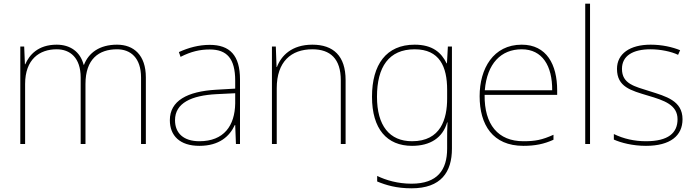

<svg xmlns="http://www.w3.org/2000/svg" viewBox="-20 -846 3764 1040"><path d="M614 -604C519 -604 460 -560 435 -495H433C415 -566 360 -604 287 -604C185 -604 138 -547 117 -498H115L111 -594H90V-66H116V-391C116 -525 194 -579 287 -579C360 -579 417 -533 417 -426V-66H443V-391C443 -525 514 -579 614 -579C687 -579 744 -533 744 -426V-66H770V-427C770 -548 704 -604 614 -604Z M1116 -603C1057 -603 1002 -588 949 -564L958 -538C1015 -567 1063 -578 1116 -578C1209 -578 1254 -529 1254 -409V-366L1151 -360C994 -351 900 -300 900 -195C900 -111 954 -56 1060 -56C1168 -56 1224 -108 1252 -169H1254L1258 -66H1280V-416C1280 -546 1225 -603 1116 -603ZM1153 -336 1254 -341V-286C1252 -165 1193 -81 1060 -81C975 -81 928 -124 928 -195C928 -288 1017 -329 1153 -336Z M1672 -604C1560 -604 1503 -544 1480 -483H1478L1474 -594H1453V-66H1479V-368C1479 -512 1557 -579 1672 -579C1769 -579 1826 -528 1826 -411V-66H1852V-412C1852 -543 1786 -604 1672 -604Z M2226 -604C2072 -604 1995 -496 1995 -322C1995 -147 2076 -56 2212 -56C2311 -56 2378 -100 2402 -183H2404C2402 -144 2402 -122 2402 -83V-41C2402 74 2350 149 2209 149C2134 149 2071 130 2023 107V137C2071 157 2128 174 2209 174C2369 174 2428 86 2428 -41V-594H2406L2401 -503H2399C2371 -561 2323 -604 2226 -604ZM2226 -579C2361 -579 2402 -485 2402 -360V-312C2402 -202 2368 -81 2212 -81C2090 -81 2022 -165 2022 -322C2022 -483 2086 -579 2226 -579Z M2806 -604C2652 -604 2578 -474 2578 -325C2578 -170 2649 -56 2815 -56C2879 -56 2927 -66 2978 -89V-116C2916 -88 2879 -81 2815 -81C2678 -81 2603 -171 2605 -332H2998V-357C2998 -496 2941 -604 2806 -604ZM2806 -579C2918 -579 2972 -489 2971 -357H2606C2618 -502 2694 -579 2806 -579Z M3176 -66V-826H3150V-66Z M3677 -200C3677 -301 3587 -324 3499 -352C3418 -378 3349 -391 3349 -473C3349 -544 3408 -579 3504 -579C3557 -579 3616 -567 3653 -549L3664 -574C3622 -591 3567 -604 3504 -604C3392 -604 3322 -555 3322 -473C3322 -375 3397 -356 3490 -328C3578 -302 3650 -278 3650 -200C3650 -126 3600 -81 3479 -81C3417 -81 3358 -94 3305 -120V-90C3343 -73 3406 -56 3479 -56C3611 -56 3677 -111 3677 -200Z"/></svg>

Font: Noto Sans Malayalam UI Thin
Style: Regular
Weight: 100
Designer: Jelle Bosma - Monotype Design Team
Foundry: Monotype Imaging Inc.
Version: Version 2.104